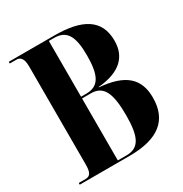

<svg xmlns="http://www.w3.org/2000/svg" viewBox="-167 -840 919 966"><g transform="rotate(-30 293.0 -357.0)"><path d="M19 0H308C476 0 557 -65 557 -196C557 -305 496 -364 347 -376V-378C476 -389 533 -448 533 -540C533 -664 445 -714 283 -714H19V-704H58C77 -704 96 -693 96 -643V-73C96 -28 86 -10 59 -10H19ZM246 -380V-704H276C348 -704 376 -659 376 -546C376 -428 349 -380 276 -380ZM246 -10V-370H298C369 -370 396 -317 396 -186C396 -59 369 -10 296 -10Z"/></g></svg>

Font: Noto Serif Display Condensed Extra
Style: Regular
Weight: 800
Width: 3
Designer: Monotype Design Team
Foundry: Monotype Imaging Inc.
Version: Version 1.900